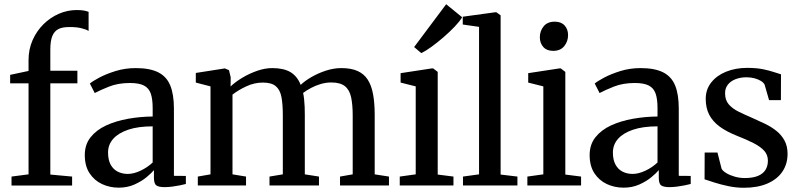

<svg xmlns="http://www.w3.org/2000/svg" viewBox="-20 -877 3782 908"><path d="M34.5 0.5V-42L115 -52.5V-483H28V-523L115 -541.5V-593Q115 -643.5 134 -686.8Q153 -730 185.2 -762Q217.5 -794 258.2 -811.8Q299 -829.5 342.5 -829.5Q365.5 -829.5 378.5 -826.8Q391.5 -824 399 -821V-730.5Q389 -737.5 365 -743.5Q341 -749.5 308 -749Q276.5 -749.5 256.8 -739.8Q237 -730 227.5 -706.8Q218 -683.5 218 -643V-542.5H346V-483H218V-51.5L321 -42V0.5Z M541.5 10.5Q499 10.5 462.5 -6.5Q426 -23.5 403.5 -57.8Q381 -92 381 -144Q381 -193.5 408.5 -228Q436 -262.5 482 -283.8Q528 -305 585.2 -315.2Q642.5 -325.5 702 -326V-366Q702 -408.5 693 -434.5Q684 -460.5 660.8 -472.5Q637.5 -484.5 594.5 -484.5Q538.5 -484.5 495.8 -467.5Q453 -450.5 428 -437L405 -482Q417 -492.5 449.2 -509.8Q481.5 -527 526.5 -541Q571.5 -555 622 -555Q688.5 -555 728.2 -535Q768 -515 785.2 -472.8Q802.5 -430.5 802.5 -363.5V-45.5L859 -45V-7Q848 -4 831 -0.5Q814 3 794.5 5.5Q775 8 758 8Q731.5 8 719.8 0Q708 -8 708 -36.5V-72.5Q696.5 -58.5 673 -39Q649.5 -19.5 616 -4.5Q582.5 10.5 541.5 10.5ZM584 -54.5Q612.5 -54.5 644.8 -69.8Q677 -85 702 -108.5V-279.5Q633 -279.5 586 -263.5Q539 -247.5 515 -220Q491 -192.5 491 -156Q491 -121 503.2 -98.5Q515.5 -76 536.8 -65.2Q558 -54.5 584 -54.5Z M915.5 0V-42L975.5 -52.5V-468.5L906 -486.5V-532L1043.5 -553.5L1063 -545L1071 -511.5L1070.5 -468Q1091.5 -488.5 1124.5 -508.5Q1157.5 -528.5 1195.2 -541.8Q1233 -555 1267.5 -555Q1321.5 -555 1353.8 -535.8Q1386 -516.5 1402 -475.5Q1421 -494 1452.2 -512.2Q1483.5 -530.5 1520.8 -542.8Q1558 -555 1594.5 -555Q1640 -555 1670.5 -541.5Q1701 -528 1718.8 -500.8Q1736.5 -473.5 1744.2 -432Q1752 -390.5 1752 -334V-52.5L1819.5 -42V0H1588V-42L1648 -52.5V-330.5Q1648 -382 1640.5 -417Q1633 -452 1611 -469.5Q1589 -487 1546.5 -487Q1521.5 -487 1497 -479.8Q1472.5 -472.5 1451.2 -461.2Q1430 -450 1413.5 -437.5Q1416.5 -424 1418.2 -407.5Q1420 -391 1420.8 -372.2Q1421.5 -353.5 1421.5 -334V-52.5L1488.5 -42V0H1254.5V-42L1317.5 -52.5V-332.5Q1317.5 -384 1311 -418.2Q1304.5 -452.5 1284.2 -469.5Q1264 -486.5 1223 -486.5Q1183.5 -486.5 1145.5 -469Q1107.5 -451.5 1079.5 -429.5V-52.5L1143.5 -42V0Z M1870.5 0V-42L1946 -52.5V-468.5L1874.5 -486.5V-531L2022 -553.5H2028.5L2050 -537V-51.5L2124.5 -42V0ZM1971.5 -626.5 1938.5 -654.5 2090 -857 2165.5 -795.5Q2154.5 -776.5 2130.8 -751.5Q2107 -726.5 2077.8 -701.2Q2048.5 -676 2020.8 -655.8Q1993 -635.5 1973 -626.5Z M2245.5 -52.5V-750L2168.5 -761V-798L2321.5 -819H2327.5L2347.5 -804.5V-51.5L2427 -42V0H2169.5V-42Z M2474 0V-42L2549.5 -52.5V-468.5L2478 -486.5V-531L2625.5 -553.5H2632L2653.5 -537V-51.5L2728 -42V0ZM2595.5 -636.5Q2565.5 -636.5 2549.2 -655Q2533 -673.5 2533 -701Q2533 -730.5 2551 -752.5Q2569 -774.5 2603 -774.5H2604Q2634 -774.5 2650.2 -756.5Q2666.5 -738.5 2666.5 -711Q2666.5 -681.5 2648.5 -659Q2630.5 -636.5 2596.5 -636.5Z M2929 10.5Q2886.5 10.5 2850 -6.5Q2813.5 -23.5 2791 -57.8Q2768.5 -92 2768.5 -144Q2768.5 -193.5 2796 -228Q2823.5 -262.5 2869.5 -283.8Q2915.5 -305 2972.8 -315.2Q3030 -325.5 3089.5 -326V-366Q3089.5 -408.5 3080.5 -434.5Q3071.5 -460.5 3048.2 -472.5Q3025 -484.5 2982 -484.5Q2926 -484.5 2883.2 -467.5Q2840.5 -450.5 2815.5 -437L2792.5 -482Q2804.5 -492.5 2836.8 -509.8Q2869 -527 2914 -541Q2959 -555 3009.5 -555Q3076 -555 3115.8 -535Q3155.5 -515 3172.8 -472.8Q3190 -430.5 3190 -363.5V-45.5L3246.5 -45V-7Q3235.5 -4 3218.5 -0.5Q3201.5 3 3182 5.5Q3162.5 8 3145.5 8Q3119 8 3107.2 0Q3095.5 -8 3095.5 -36.5V-72.5Q3084 -58.5 3060.5 -39Q3037 -19.5 3003.5 -4.5Q2970 10.5 2929 10.5ZM2971.5 -54.5Q3000 -54.5 3032.2 -69.8Q3064.5 -85 3089.5 -108.5V-279.5Q3020.5 -279.5 2973.5 -263.5Q2926.5 -247.5 2902.5 -220Q2878.5 -192.5 2878.5 -156Q2878.5 -121 2890.8 -98.5Q2903 -76 2924.2 -65.2Q2945.5 -54.5 2971.5 -54.5Z M3498 11Q3460.5 11 3424 3.2Q3387.5 -4.5 3358 -14Q3328.5 -23.5 3312 -29L3312.5 -155.5H3373L3392.5 -79Q3398 -68.5 3415 -58.2Q3432 -48 3455 -41.5Q3478 -35 3502 -35Q3540 -35 3564.2 -45Q3588.5 -55 3600 -73.5Q3611.5 -92 3611.5 -117Q3611.5 -144.5 3594.2 -163.8Q3577 -183 3544 -200Q3511 -217 3463.5 -235.5Q3416 -254.5 3383.5 -278.2Q3351 -302 3334.2 -334Q3317.5 -366 3317.5 -409.5Q3317.5 -454 3343.5 -487Q3369.5 -520 3414 -538Q3458.5 -556 3514 -556Q3556.5 -556 3587.5 -549.8Q3618.5 -543.5 3639.8 -536.2Q3661 -529 3673.5 -525.5L3673 -403.5H3617L3596 -476.5Q3591.5 -486 3579.2 -493.8Q3567 -501.5 3549.2 -506.5Q3531.5 -511.5 3510.5 -511.5Q3481.5 -511.5 3458.5 -502.5Q3435.5 -493.5 3422.2 -476.8Q3409 -460 3409 -436Q3409 -403 3427 -382.8Q3445 -362.5 3473.8 -348.5Q3502.5 -334.5 3535 -320.5Q3567 -306.5 3597.5 -291.8Q3628 -277 3652 -257.8Q3676 -238.5 3690.2 -212.2Q3704.5 -186 3704.5 -149.5Q3704.5 -101.5 3680.2 -65.5Q3656 -29.5 3609.5 -9.2Q3563 11 3498 11Z"/></svg>

Font: Merriweather 48pt
Style: Regular
Weight: 400
Version: Version 2.100